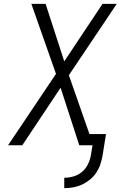

<svg xmlns="http://www.w3.org/2000/svg" viewBox="-20 -755 640 998"><path d="M314 223V169Q338 169 362 162Q386 155 405.5 139Q425 123 436.5 100Q448 77 452 54L461 0H392L295 -299L96 0H22L271 -371L143 -735H217L314 -436L513 -735H587L338 -364L445 -58H531L513 54Q509 77 501.5 99.5Q494 122 480.5 142.5Q467 163 447 179Q427 195 405 205Q383 215 360 219Q337 223 314 223Z"/></svg>

Font: Iosevka Light Extended
Style: Italic
Weight: 300
Width: 7
Italic angle: -9°
Monospace: yes
Designer: Belleve Invis
Foundry: Belleve Invis
Version: Version 32.5.0; ttfautohint (v1.8.4)